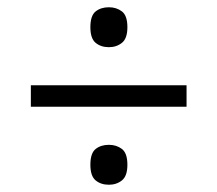

<svg xmlns="http://www.w3.org/2000/svg" viewBox="-20 -622 599 529"><path d="M280 -492Q258 -492 243.5 -504Q229 -516 229 -547Q229 -579 243.5 -590.5Q258 -602 280 -602Q301 -602 316 -590.5Q331 -579 331 -547Q331 -516 316 -504Q301 -492 280 -492ZM65 -328V-387H494V-328ZM280 -113Q258 -113 243.5 -125Q229 -137 229 -168Q229 -200 243.5 -211.5Q258 -223 280 -223Q301 -223 316 -211.5Q331 -200 331 -168Q331 -137 316 -125Q301 -113 280 -113Z"/></svg>

Font: Noto Serif Yezidi
Style: Regular
Weight: 400
Designer: Dalton Maag Ltd
Foundry: Dalton Maag Ltd
Version: Version 1.001; ttfautohint (v1.8.4.7-5d5b)